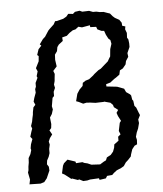

<svg xmlns="http://www.w3.org/2000/svg" viewBox="-52 -756 690 812"><g transform="rotate(-5 293.0 -350.0)"><path d="M41 3 45 -17 39 -47 42 -57 43 -72 46 -89 47 -108 56 -124 61 -141 59 -148 62 -165 70 -187 62 -197 68 -217 73 -231 69 -242 75 -260 78 -276 81 -289 82 -300 86 -320 95 -330 89 -344 93 -359 101 -381 100 -396 104 -406V-422L114 -443L111 -450L117 -470L111 -484L125 -512L127 -534L121 -539L129 -563L142 -577L136 -583L151 -604L161 -613L172 -630L178 -639L185 -646L202 -662L209 -675H216L244 -682L258 -690L267 -701L287 -699L296 -707L316 -710L327 -705L356 -706L372 -700H386L400 -697L417 -696L431 -691L443 -687L453 -675L462 -667L480 -657L489 -644L490 -631L503 -627L501 -615L507 -599L506 -579L511 -571L513 -554V-539L502 -514L504 -498L493 -481L490 -467L477 -451L464 -444L460 -426L445 -415L437 -410L419 -396L401 -391V-381L446 -376L457 -372L475 -365L482 -350L498 -339L502 -334L505 -316L509 -311L512 -289L519 -281L527 -260L532 -248L523 -230L525 -215L519 -192L512 -176L507 -158L510 -145L509 -126L498 -121L487 -107L480 -86L478 -77L465 -63L455 -54L445 -39L433 -32L414 -24L401 -14L393 -6L371 -4L365 6L338 10L336 3L298 5L286 8L269 9L251 0L248 3L222 -6L220 -4L193 -25L182 -31L189 -63L194 -73L210 -87L243 -76L245 -69L272 -71L280 -67L293 -64L309 -57L346 -55L362 -65L372 -70L377 -82L394 -91L405 -104L411 -120L413 -134L432 -148V-165L443 -174L437 -189L444 -223L450 -231L439 -252L434 -266L442 -278L425 -291L422 -301L412 -311L386 -318L384 -317L349 -316L327 -319L311 -320L297 -317L279 -326L268 -330L276 -361L287 -378L301 -392L303 -405L315 -413L331 -418L349 -432L355 -438L374 -453L384 -458L401 -473L416 -486L424 -500L428 -506L431 -537L438 -559L435 -575L427 -582L418 -599L412 -616L401 -617L384 -625L380 -636L355 -637L354 -645L320 -639L305 -643L292 -633L280 -630L265 -620L253 -609L233 -604L234 -589L216 -575L209 -565L206 -548L196 -534L195 -512L199 -484L183 -466L188 -453L186 -435L185 -423L181 -408L184 -394L177 -378V-360L170 -353L166 -329L164 -318L167 -304L161 -285L152 -271L153 -261L155 -243L153 -226L145 -217L155 -199L144 -184L138 -170L141 -157L137 -139V-121L132 -106L124 -91L122 -75L129 -64L130 -48L116 -16L104 -1L88 4Z"/></g></svg>

Font: Winky Rough Light
Style: Italic
Weight: 300
Italic angle: -8.97852°
Designer: Simon Atzbach
Foundry: typofactur
Version: Version 1.206; ttfautohint (v1.8.4.7-5d5b)